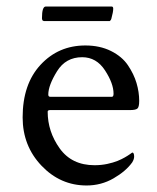

<svg xmlns="http://www.w3.org/2000/svg" viewBox="-20 -566 483 592"><path d="M233.4 -389.6Q182.6 -389.6 155.8 -346.2Q128.9 -302.7 128.9 -274.4Q128.9 -267.6 134.8 -267.6H325.2Q330.1 -267.6 330.1 -277.3Q330.1 -308.6 303.7 -349.1Q277.3 -389.6 233.4 -389.6ZM243.2 -425.8Q288.1 -425.8 322.3 -408.7Q356.4 -391.6 374.5 -364.7Q392.6 -337.9 400.9 -310.1Q409.2 -282.2 409.2 -254.9Q409.2 -235.4 403.3 -231Q397.5 -226.6 380.9 -226.6H134.8Q127 -226.6 127 -221.7Q127 -160.2 164.1 -108.4Q201.2 -56.6 271.5 -56.6Q292 -56.6 310.5 -60.5Q329.1 -64.5 342.3 -69.8Q355.5 -75.2 364.7 -80.6Q374 -85.9 380.9 -90.8L387.7 -95.7Q393.6 -95.7 393.6 -83Q393.6 -75.2 387.7 -65.4Q368.2 -38.1 330.1 -16.1Q292 5.9 247.1 5.9Q166 5.9 107.9 -55.2Q49.8 -116.2 49.8 -204.1Q49.8 -306.6 105 -366.2Q160.2 -425.8 243.2 -425.8ZM109.4 -509.8Q109.4 -545.9 121.1 -545.9H324.2Q329.1 -545.9 329.1 -539.1Q329.1 -529.3 323.2 -507.8Q322.3 -504.9 320.8 -503.4Q319.3 -502 318.4 -501H316.4H115.2Q115.2 -501 111.3 -502.9Q109.4 -505.9 109.4 -509.8Z"/></svg>

Font: Crimson Text
Style: Roman
Weight: 400
Version: Version 0.13